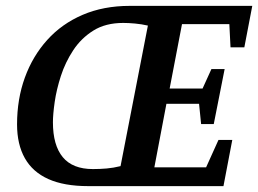

<svg xmlns="http://www.w3.org/2000/svg" viewBox="-20 -633 878 653"><path d="M280 0Q198 0 144.5 -24Q91 -48 64.5 -95Q38 -142 38 -210Q38 -296 64.5 -369Q91 -442 140.5 -497Q190 -552 261 -582.5Q332 -613 421 -613H838L811 -472H764L760 -551H599L557 -332H669L699 -398H744L707 -211H664L657 -280H546L505 -64H681L723 -157H770L740 0ZM296 -58Q320 -58 343 -60Q366 -62 390 -68L483 -546Q461 -551 439 -553Q417 -555 399 -555Q339 -555 297.5 -529Q256 -503 229 -462Q202 -421 187 -374.5Q172 -328 166 -286Q160 -244 160 -217Q160 -139 193.5 -98.5Q227 -58 296 -58Z"/></svg>

Font: Manuale SemiBold
Style: Italic
Weight: 600
Italic angle: -11°
Designer: Eduardo Tunni / Pablo Cosgaya
Foundry: Eduardo Tunni / Pablo Cosgaya
Version: Version 1.002